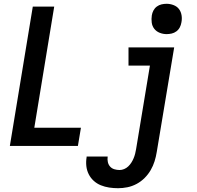

<svg xmlns="http://www.w3.org/2000/svg" viewBox="-20 -770 1040 1013"><path d="M32 0 153 -735H266L161 -96H407L391 0ZM603 223Q579 223 556 219.5Q533 216 512 207.5Q491 199 474.5 184Q458 169 448 149Q438 129 435.5 106Q433 83 437 59V56H548V57Q546 71 549 85Q552 99 561 109Q570 119 583.5 123Q597 127 611 127Q623 127 635 122Q647 117 656.5 108Q666 99 673 88Q680 77 685 65Q690 53 693 41Q696 29 698 17L771 -424H658V-520H899L807 32Q803 57 795.5 81Q788 105 775 127.5Q762 150 743 169Q724 188 700.5 200.5Q677 213 652 218Q627 223 603 223ZM859 -590Q840 -590 822.5 -597Q805 -604 794 -618Q783 -632 780.5 -651Q778 -670 781 -689Q783 -702 789.5 -714.5Q796 -727 807.5 -735.5Q819 -744 832.5 -747Q846 -750 859 -750Q878 -750 896 -743Q914 -736 924.5 -722Q935 -708 938 -689Q941 -670 937 -651Q935 -638 928.5 -625.5Q922 -613 910.5 -604.5Q899 -596 885.5 -593Q872 -590 859 -590Z"/></svg>

Font: Iosevka Custom
Style: Bold Italic
Weight: 700
Italic angle: -9°
Designer: Belleve Invis
Foundry: Belleve Invis
Version: Version 30.3.1; ttfautohint (v1.8.3)